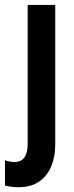

<svg xmlns="http://www.w3.org/2000/svg" viewBox="-40 -551 306 789"><path d="M35.6 218.3Q21.5 218.3 7.3 216.6Q-6.8 214.8 -19.5 211.4V107.9Q-9.8 111.3 0.5 113Q10.7 114.7 19.5 114.7Q47.9 114.7 60.8 95Q73.7 75.2 73.7 43V-530.8H187V43Q187 92.8 170.7 132.3Q154.3 171.9 120.8 195.1Q87.4 218.3 35.6 218.3Z"/></svg>

Font: Reddit Sans Condensed SemiBold
Style: Regular
Weight: 600
Designer: Stephen Hutchings
Foundry: Reddit
Version: Version 1.014